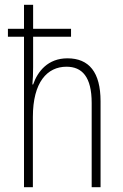

<svg xmlns="http://www.w3.org/2000/svg" viewBox="-20 -780 512 800"><path d="M118 -760H80V-660H13V-627H80V0H117V-293C117 -438 177 -502 257 -502C322 -502 362 -460 362 -351V0H399V-358C399 -479 351 -537 261 -537C180 -537 137 -483 118 -428H115C117 -452 118 -470 118 -500V-627H276V-660H118Z"/></svg>

Font: Noto Sans Gujarati Condensed ExtraLight
Style: Regular
Weight: 200
Width: 3
Designer: Jelle Bosma - Monotype Design Team, Universal Thirst
Foundry: Monotype Imaging Inc.
Version: Version 2.106